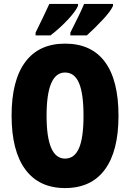

<svg xmlns="http://www.w3.org/2000/svg" viewBox="-20 -947 662 977"><path d="M311 10Q179 10 109 -84.5Q39 -179 39 -359Q39 -538 108.5 -631.5Q178 -725 311 -725Q445 -725 514 -632Q583 -539 583 -358Q583 -178 513.5 -84Q444 10 311 10ZM311 -140Q359 -140 382 -193Q405 -246 405 -358Q405 -471 382 -524.5Q359 -578 311 -578Q217 -578 217 -358Q217 -140 311 -140ZM377 -917Q364 -888 323.5 -845Q283 -802 237 -767H161V-781Q205 -870 231 -927H377ZM555 -917Q544 -891 504 -848Q464 -805 422 -767H338V-781Q390 -883 408 -927H555Z"/></svg>

Font: Noto Sans UI CondBlack
Style: Regular
Weight: 900
Width: 3
Designer: Monotype Design Team
Foundry: Monotype Imaging Inc.
Version: Version 1.001